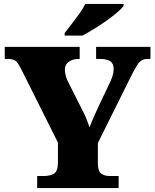

<svg xmlns="http://www.w3.org/2000/svg" viewBox="-20 -951 783 971"><path d="M168 0V-61H203Q235 -61 254 -73.5Q273 -86 273 -128V-230L88 -600Q73 -630 61 -641.5Q49 -653 17 -653H4V-714H383V-653H379Q347 -653 327.5 -638.5Q308 -624 308 -598Q308 -587 311.5 -572Q315 -557 322 -542L396 -395Q410 -368 417.5 -349Q425 -330 433 -307Q443 -334 456.5 -364.5Q470 -395 485 -427L539 -540Q550 -566 552.5 -580.5Q555 -595 555 -600Q555 -629 538 -641Q521 -653 485 -653H466V-714H741V-653H729Q710 -653 698 -646.5Q686 -640 675 -623.5Q664 -607 648 -576L475 -228V-126Q475 -85 492 -73Q509 -61 532 -61H580V0ZM307 -784Q322 -803 342 -829Q362 -855 381.5 -882Q401 -909 411 -931H605V-921Q596 -908 572.5 -888Q549 -868 518 -846Q487 -824 455 -804.5Q423 -785 397 -771H307Z"/></svg>

Font: Noto Serif Devanagari Black
Style: Regular
Weight: 900
Designer: Universal Thirst, Indian Type Foundry and the Monotype Design Team
Foundry: Monotype Imaging Inc.
Version: Version 2.004; ttfautohint (v1.8.4.7-5d5b)